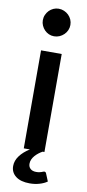

<svg xmlns="http://www.w3.org/2000/svg" viewBox="-100 -774 448 984"><g transform="rotate(10 124.0 -282.0)"><path d="M122.5 -592.5Q108 -592.5 95.2 -598.2Q82.5 -604 73 -613.8Q63.5 -623.5 57.8 -636.5Q52 -649.5 52 -664Q52 -679 57.8 -692Q63.5 -705 73 -714.8Q82.5 -724.5 95.2 -730.2Q108 -736 122.5 -736Q137.5 -736 150.8 -730.2Q164 -724.5 174 -714.8Q184 -705 189.8 -692Q195.5 -679 195.5 -664Q195.5 -649.5 189.8 -636.5Q184 -623.5 174 -613.8Q164 -604 150.8 -598.2Q137.5 -592.5 122.5 -592.5ZM221 146Q205 157.5 181.2 164.5Q157.5 171.5 130.5 171.5Q83.5 171.5 57.8 151.5Q32 131.5 32 98.5Q32 70.5 50.8 45.2Q69.5 20 102 0H70V-510H177.5V0H168Q158 5.5 148.2 13Q138.5 20.5 130.5 29.5Q122.5 38.5 117.5 49.2Q112.5 60 112.5 72Q112.5 88.5 123.2 98.2Q134 108 153 108Q163.5 108 170 106.5Q176.5 105 181 103.5Q185.5 102 188.5 100.5Q191.5 99 194 99Q202 99 204.5 106Z"/></g></svg>

Font: LatoLatin Semibold
Style: Regular
Weight: 600
Designer: Lukasz Dziedzic with Adam Twardoch and Botio Nikoltchev
Foundry: tyPoland Lukasz Dziedzic
Version: Version 2.015; 2015-08-06; http://www.latofonts.com/